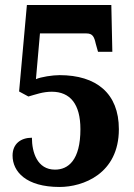

<svg xmlns="http://www.w3.org/2000/svg" viewBox="-20 -734 533 764"><path d="M217 10C310 10 453 -42 453 -220C453 -363 363 -435 217 -435C189 -435 143 -428 123 -419L139 -601H324C349 -601 355 -587 361 -560L370 -528H427L423 -714H87L56 -370L93 -350C122 -358 150 -369 186 -369C259 -369 300 -320 300 -220C300 -96 251 -59 199 -59C128 -59 107 -128 107 -186C63 -186 30 -162 30 -115C30 -51 84 10 217 10Z"/></svg>

Font: Noto Serif Khmer Condensed ExtraBold
Style: Regular
Weight: 800
Width: 3
Designer: Danh Hong and the Monotype Design Team
Foundry: Monotype Imaging Inc.
Version: Version 2.004